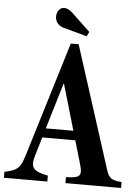

<svg xmlns="http://www.w3.org/2000/svg" viewBox="-78 -1000 766 1048"><g transform="rotate(5 305.0 -476.0)"><path d="M366.5 -808.5 378.5 -833.5 275.5 -931C259 -946 244 -952 230.5 -952C207 -952 190.5 -928.5 190.5 -902C190.5 -877.5 203.5 -853 238.5 -843.5ZM283.5 -761.5 94.5 -142C71 -65.5 60.5 -48.5 -16.5 -32.5V0H221.5V-32.5C139 -48 122.5 -69.5 143 -137.5L173 -237.5H354L391.5 -109C411.5 -41 392.5 -36 320.5 -32.5V0H625.5V-32.5C568.5 -37.5 555.5 -48 541 -92.5L326.5 -761.5ZM263 -538.5H266L339 -288.5H188Z"/></g></svg>

Font: Libre Caslon Condensed SemiBold
Style: Regular
Weight: 600
Designer: Pablo Impallari, Rodrigo Fuenzalida, Katja Schimmel, Ertekin Erdin
Foundry: Pablo Impallari, Rodrigo Fuenzalida
Version: Version 2.000;gftools[0.9.33]